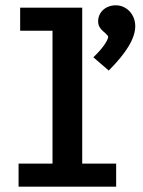

<svg xmlns="http://www.w3.org/2000/svg" viewBox="-20 -704 540 724"><path d="M56 -588H178V-87H50V0H418V-87H290V-675H56ZM490 -605C490 -652 455 -684 417 -684C378 -684 350 -658 350 -623C350 -602 364 -590 378 -578C383 -573 388 -568 388 -566C388 -552 365 -519 332 -488L390 -438C457 -505 490 -560 490 -605Z"/></svg>

Font: Inconsolata
Style: Bold
Weight: 700
Monospace: yes
Designer: Raph Levien, Kirill Tkachev(cyreal.org)
Foundry: Raph Levien, Kirill Tkachev(cyreal.org)
Version: Version 1.014